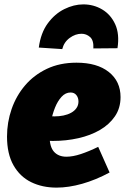

<svg xmlns="http://www.w3.org/2000/svg" viewBox="-20 -841 570 876"><path d="M238 15Q173 15 122 -10Q71 -35 41.5 -87Q12 -139 12 -218Q12 -283 33 -343.5Q54 -404 94.5 -451.5Q135 -499 194 -527Q253 -555 329 -555Q423 -555 476.5 -512.5Q530 -470 530 -398Q530 -348 504.5 -310.5Q479 -273 436 -248Q393 -223 337.5 -210.5Q282 -198 222 -198Q208 -198 199.5 -198.5Q191 -199 187 -199L197 -312Q205 -311 213 -310.5Q221 -310 229 -310Q250 -310 269.5 -314Q289 -318 304.5 -326.5Q320 -335 329 -348Q338 -361 338 -378Q338 -395 328.5 -407Q319 -419 302 -419Q279 -419 261 -399.5Q243 -380 231 -350Q219 -320 212.5 -286Q206 -252 206 -223Q206 -171 226.5 -148.5Q247 -126 283 -126Q312 -126 348.5 -138Q385 -150 428 -171L480 -54Q417 -20 355 -2.5Q293 15 238 15ZM360 -821Q407 -821 446 -798Q485 -775 505.5 -730.5Q526 -686 516 -621L406 -620Q408 -657 391 -672Q374 -687 352 -687Q324 -687 298 -668Q272 -649 264 -617L157 -624Q166 -691 198 -734.5Q230 -778 273.5 -799.5Q317 -821 360 -821Z"/></svg>

Font: Bitter Thin Black
Style: Italic
Weight: 900
Italic angle: -9°
Version: Version 3.020